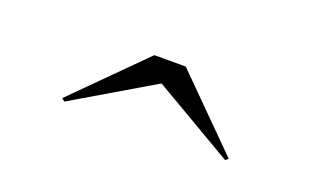

<svg xmlns="http://www.w3.org/2000/svg" viewBox="-34 -884 612 374"><g transform="rotate(20 272.0 -697.5)"><path d="M272 -723 106 -625 100 -630 240 -770H305L445 -630L439.5 -625Z"/></g></svg>

Font: Bodoni* 24pt
Style: Regular
Weight: 400
Version: Version 2.3